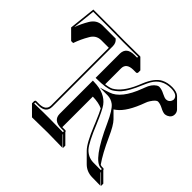

<svg xmlns="http://www.w3.org/2000/svg" viewBox="-161 -863 1131 1131"><g transform="rotate(45 405.0 -297.0)"><path d="M741.2 2 797.4 58.6 724.6 57.6Q680.7 56.2 650.4 26.4L593.8 -30.3Q562.5 -61.5 520 -165.5Q517.6 -171.9 514.2 -180.2Q486.3 -247.1 475.6 -265.1Q443.4 -280.3 393.6 -281.2V-26.9H418Q422.4 -26.4 424.8 -24.4Q426.8 -21.5 426.8 -19L483.4 37.6V56.6L426.8 0L424.8 2L481.4 58.6Q480.5 58.6 355.5 56.6L226.6 58.6L169.9 2L168 0V-19Q169.9 -25.9 175.8 -26.9H202.1Q256.3 -28.3 256.8 -70.8V-551.3H192.4Q150.4 -550.3 129.4 -511.2Q105 -470.2 88.4 -422.4H71.8L15.1 -479L33.2 -646H169.9H228L228.5 -645.5Q275.9 -645 294.9 -645L423.8 -646L425.8 -645L482.4 -588.4V-569.3Q480.5 -562.5 474.6 -561.5H448.7Q394.5 -560.1 393.6 -517.6V-383.8Q425.8 -387.7 441.9 -396Q495.6 -426.3 534.7 -517.1Q538.1 -525.4 544.9 -542Q574.7 -614.7 616.7 -636.7Q646 -651.9 685.1 -651.9Q724.6 -651.4 741.7 -634.8L798.3 -578.1Q809.6 -565.9 809.6 -549.3Q809.6 -522.9 782.7 -511.2Q773.9 -507.8 765.6 -507.3Q750 -507.8 726.6 -520.5Q703.6 -532.2 686.5 -532.2Q671.9 -532.2 650.9 -500Q642.6 -487.3 638.7 -475.6Q597.7 -361.8 545.4 -322.8Q538.6 -317.9 533.2 -314L574.7 -272.5Q599.1 -247.6 629.4 -179.2Q671.9 -85 710.4 -30.3Q718.3 -27.3 724.1 -26.9H733.9Q738.3 -26.4 740.7 -24.4Q742.7 -21.5 743.2 -19L799.8 37.6V56.6L743.2 0ZM732.9 -8.3V-17.1H724.1Q659.7 -19 564 -231.9Q529.8 -307.6 502.4 -329.6Q478.5 -347.7 449.2 -348.1H385.7L445.8 -367.7Q518.6 -391.1 567.4 -521.5Q569.8 -528.3 572.8 -535.6Q587.4 -576.7 614.3 -593.8Q622.6 -599.1 629.9 -599.1Q650.9 -598.6 674.8 -585.9Q696.8 -574.7 709 -574.2Q731 -574.2 740.2 -594.2Q742.7 -600.6 743.2 -606Q740.7 -641.1 685.1 -642.1Q610.4 -642.1 574.2 -580.1Q564.9 -563.5 554.2 -538.1Q519.5 -454.6 489.3 -421.4Q469.2 -400.4 446.8 -387.2Q416.5 -371.6 336.9 -371.1H327.1V-574.2Q329.1 -627.4 392.1 -627.9H416V-635.7Q326.2 -634.8 294.9 -634.8Q284.7 -634.8 259.3 -635.3Q238.3 -635.7 226.6 -635.7Q216.3 -635.7 197.8 -635.7Q179.2 -635.7 169.9 -636.2H42L26.9 -493.7Q43 -536.6 64.5 -572.8Q89.8 -617.2 136.2 -618.2H247.1L249.5 -615.7Q266.6 -601.6 267.1 -574.2V-70.8Q267.1 -17.6 204.1 -17.1Q202.6 -17.1 202.1 -17.1H178.2V-8.3Q267.1 -10.3 298.8 -9.8Q334 -9.8 417 -8.3V-17.1H392.1Q328.1 -18.6 327.1 -70.8V-348.1L337.4 -347.7Q429.7 -346.2 471.2 -290Q489.7 -264.6 523.4 -184.1Q568.4 -73.7 595.7 -43Q626 -10.3 668 -8.8Z"/></g></svg>

Font: Linux Biolinum Shadow O
Style: Regular
Weight: 400
Designer: Philipp H. Poll
Foundry: Philipp H. Poll
Version: Version 1.0.4